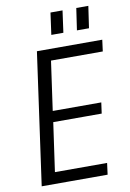

<svg xmlns="http://www.w3.org/2000/svg" viewBox="-96 -946 680 1004"><g transform="rotate(-10 243.5 -443.5)"><path d="M106 -61H400L392 0H42L140 -700H487L479 -639H188L211 -688L163 -348L150 -378H425L417 -320H142L164 -350L116 -12ZM309 -887 293 -771H229L245 -887ZM446 -887 429 -771H365L382 -887Z"/></g></svg>

Font: Pathway Extreme SemiCondensed Light
Style: Italic
Weight: 300
Width: 4
Italic angle: -8°
Version: Version 1.001;gftools[0.9.26]